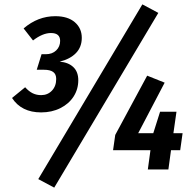

<svg xmlns="http://www.w3.org/2000/svg" viewBox="-20 -775 894 878"><path d="M354 -602Q354 -560 327.5 -532.5Q301 -505 253 -493Q292 -490 315 -468.5Q338 -447 338 -408Q338 -367 316.5 -333.5Q295 -300 256 -280.5Q217 -261 168 -261Q78 -261 35 -327L95 -376Q112 -357 129.5 -348.5Q147 -340 168 -340Q198 -340 217.5 -360.5Q237 -381 237 -414Q237 -436 223 -446Q209 -456 181 -456H148L170 -527H189Q219 -527 237 -544.5Q255 -562 255 -588Q255 -624 213 -624Q175 -624 131 -590L88 -645Q153 -701 233 -701Q290 -701 322 -673.5Q354 -646 354 -602ZM704 -716 228 83 155 44 631 -755ZM804 -88H762L750 0H656L668 -88H497L507 -158L653 -429L733 -397L612 -166H681L712 -264H787L773 -166H815Z"/></svg>

Font: Fira Sans Condensed SemiBold
Style: Italic
Weight: 600
Width: 3
Italic angle: -8°
Designer: bBox Type GmbH & Carrois Corporate GbR & Edenspiekermann AG
Foundry: bBox Type GmbH & Carrois Corporate GbR & Edenspiekermann AG
Version: Version 4.301